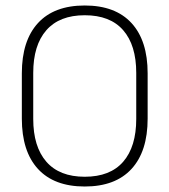

<svg xmlns="http://www.w3.org/2000/svg" viewBox="-20 -669 617 699"><path d="M288.5 10Q177 10 118.2 -54Q59.5 -118 59.5 -237V-402Q59.5 -521 118.2 -585Q177 -649 288.5 -649Q400 -649 458.8 -585Q517.5 -521 517.5 -402V-237Q517.5 -118 458.8 -54Q400 10 288.5 10ZM288.5 -25.5Q381 -25.5 428.5 -80.2Q476 -135 476 -236V-403.5Q476 -504.5 428.5 -559Q381 -613.5 288.5 -613.5Q196.5 -613.5 148.8 -559Q101 -504.5 101 -403.5V-236Q101 -135 148.8 -80.2Q196.5 -25.5 288.5 -25.5Z"/></svg>

Font: Anek Gujarati ExtraLight
Style: Regular
Weight: 250
Version: Version 1.003